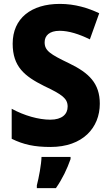

<svg xmlns="http://www.w3.org/2000/svg" viewBox="-20 -744 565 985"><path d="M492 -212C492 -317 436 -370 335 -419C237 -466 209 -484 209 -527C209 -561 233 -586 286 -586C333 -586 386 -569 441 -542L489 -676C432 -703 365 -724 287 -724C140 -724 45 -650 45 -520C45 -402 106 -353 206 -303C299 -259 327 -239 327 -197C327 -158 298 -130 238 -130C178 -130 104 -151 40 -186V-32C101 -2 157 10 239 10C405 10 492 -89 492 -212ZM342 72V61H193C192 100 179 169 169 207V221H267C301 172 324 123 342 72Z"/></svg>

Font: Noto Sans Lao Looped SemiCondensed ExtraBold
Style: Regular
Weight: 800
Width: 4
Designer: Mark Frömberg, Ben Mitchell
Foundry: The Fontpad Ltd
Version: Version 1.002